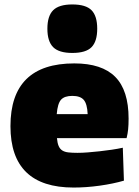

<svg xmlns="http://www.w3.org/2000/svg" viewBox="-20 -834 625 863"><path d="M311 9Q27 9 27 -267Q27 -549 314 -549Q438 -549 498 -488.5Q558 -428 558 -301Q558 -273 556 -253Q554 -233 549 -213H236Q238 -191 243.5 -178Q249 -165 259.5 -158Q270 -151 287 -149Q304 -147 328 -147Q349 -147 374.5 -149Q400 -151 427.5 -154Q455 -157 482 -161Q509 -165 532 -170L537 -22Q489 -8 428.5 0.5Q368 9 311 9ZM305 -403Q270 -403 254.5 -386Q239 -369 235 -321H374Q372 -367 356.5 -385Q341 -403 305 -403ZM305 -596Q245 -596 219 -622Q193 -648 193 -705Q193 -762 219 -788Q245 -814 305 -814Q366 -814 391.5 -788Q417 -762 417 -705Q417 -648 391.5 -622Q366 -596 305 -596Z"/></svg>

Font: Encode Sans Narrow
Style: Black
Weight: 900
Designer: Pablo Impallari, Andres Torresi
Foundry: Pablo Impallari, Andres Torresi
Version: Version 1.000; ttfautohint (v1.00) -l 8 -r 50 -G 200 -x 14 -